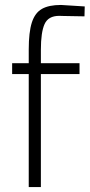

<svg xmlns="http://www.w3.org/2000/svg" viewBox="-20 -755 362 775"><path d="M96 -456H29V-500H96V-555Q96 -625 108.5 -664Q121 -703 149 -719Q177 -735 226 -735L322 -729L321 -689Q251 -690 237 -690.5Q223 -691 219 -691Q175 -691 160 -658Q145 -625 145 -554V-500H301V-456H145V0H96Z"/></svg>

Font: Cairo Light
Style: Regular
Weight: 300
Designer: Mohamed Gaber, the designers of Titillium
Foundry: Kief Type Foundry
Version: Version 2.009; ttfautohint (v1.5.33-1714) -l 8 -r 50 -G 200 